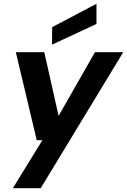

<svg xmlns="http://www.w3.org/2000/svg" viewBox="-20 -779 674 1019"><path d="M48 220 205 -35H175L64 -502H215L291 -164L484 -502H634L196 220ZM256 -542 257 -635 492 -759V-652Z"/></svg>

Font: DM Sans 16pt ExtraBold
Style: Italic
Weight: 800
Italic angle: -10°
Version: Version 4.004;gftools[0.9.30]